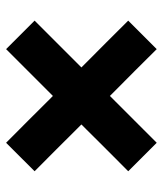

<svg xmlns="http://www.w3.org/2000/svg" viewBox="27 -614 527 621"><g transform="rotate(-90 290.5 -303.5)"><path d="M442.1 -60.1Q406 -96.7 371.6 -131Q337.3 -165.4 307.6 -194.6L181.2 -321Q151.4 -351 117.5 -385Q83.6 -419 47.1 -455.1L139.2 -547.3Q175.8 -511.3 209.7 -477.1Q243.6 -442.9 273.7 -412.8L399.8 -286.8Q429.9 -256.7 464.1 -222.8Q498.3 -188.8 534.3 -152.3ZM139.2 -60.1 47.1 -152.3Q71.3 -176.4 94.6 -199.6Q117.9 -222.8 139.7 -244.7Q161.5 -266.6 181.5 -286.8L307.8 -413Q338 -443.2 372 -477.2Q406 -511.2 442.1 -547.3L534.3 -455.1Q498.2 -419 464.2 -385Q430.1 -351 400 -320.8L273.7 -194.6Q244.6 -165.4 210.1 -131Q175.7 -96.6 139.2 -60.1Z"/></g></svg>

Font: Commissioner Thin
Style: Regular
Weight: 100
Designer: Kostas Bartsokas
Foundry: Kostas Bartsokas
Version: Version 1.001;gftools[0.9.23]